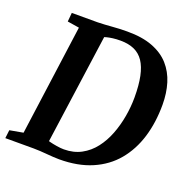

<svg xmlns="http://www.w3.org/2000/svg" viewBox="-141 -879 1002 1016"><g transform="rotate(20 359.5 -371.5)"><path d="M96 -743H241.5Q280.5 -744 322.2 -747.5Q364 -751 405 -751Q489.5 -751.5 548.5 -729Q607.5 -706.5 643.8 -665.8Q680 -625 696.8 -570Q713.5 -515 713.5 -450Q713.5 -350 688 -266.5Q662.5 -183 611 -121.2Q559.5 -59.5 481.2 -25.8Q403 8 297.5 8Q282 8 264 6.8Q246 5.5 226.8 4Q207.5 2.5 188.5 1.2Q169.5 0 152 0H-8L-2.5 -46.5L73 -60L158 -682.5L91.5 -693ZM209.5 -27 198 -71Q201 -67.5 219.8 -62.5Q238.5 -57.5 262 -53.8Q285.5 -50 303 -50Q358 -50 400.5 -73Q443 -96 473.2 -135.2Q503.5 -174.5 522.8 -224.5Q542 -274.5 551.5 -329Q561 -383.5 561 -436Q561 -505 550.8 -554Q540.5 -603 519.8 -633.8Q499 -664.5 466.5 -679Q434 -693.5 389 -693.5Q365 -693.5 346 -691Q327 -688.5 313.5 -685Q300 -681.5 292 -677.5L304.5 -708Z"/></g></svg>

Font: Merriweather
Style: Bold Italic
Weight: 700
Italic angle: -7.8°
Version: Version 2.101